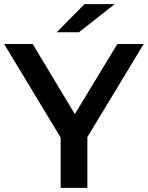

<svg xmlns="http://www.w3.org/2000/svg" viewBox="-29 -914 719 934"><path d="M396 -247V0H266V-245L-9 -700H130L335 -359L542 -700H670ZM382 -894H529L355 -757H247Z"/></svg>

Font: CMG Sans SemiBold
Style: Regular
Weight: 600
Designer: Julieta Ulanovsky
Foundry: Julieta Ulanovsky
Version: Version 7.200